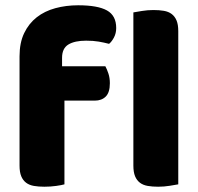

<svg xmlns="http://www.w3.org/2000/svg" viewBox="-20 -699 750 727"><path d="M54 -486Q54 -537 71.5 -573.5Q89 -610 119 -633.5Q149 -657 189.5 -668Q230 -679 276 -679Q350 -679 385 -659.5Q420 -640 420 -593Q420 -573 411.5 -557Q403 -541 393 -533Q374 -538 353.5 -541.5Q333 -545 306 -545Q263 -545 239 -530.5Q215 -516 215 -480V-448H379Q385 -437 390.5 -420.5Q396 -404 396 -384Q396 -349 380.5 -333.5Q365 -318 339 -318H224V-1Q214 2 192.5 5Q171 8 148 8Q126 8 108.5 5Q91 2 79 -7Q67 -16 60.5 -31.5Q54 -47 54 -72ZM655 -1Q644 1 622.5 4.5Q601 8 579 8Q557 8 539.5 5Q522 2 510 -7Q498 -16 491.5 -31.5Q485 -47 485 -72V-652Q496 -654 517.5 -657.5Q539 -661 561 -661Q583 -661 600.5 -658Q618 -655 630 -646Q642 -637 648.5 -621.5Q655 -606 655 -581Z"/></svg>

Font: Baloo Bhaina
Style: Regular
Weight: 400
Designer: Manish Minz, Shuchita Grover and Ek Type
Foundry: Ek Type
Version: Version 1.443;PS 1.000;hotconv 16.6.51;makeotf.lib2.5.65220;